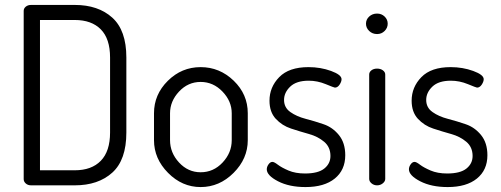

<svg xmlns="http://www.w3.org/2000/svg" viewBox="-20 -751 2029 778"><path d="M106 -731H283Q378 -731 435 -679.5Q492 -628 492 -518V-214Q492 -103 435 -51.5Q378 0 283 0H106Q93 0 84.5 -7.5Q76 -15 76 -25V-707Q76 -717 84.5 -724Q93 -731 106 -731ZM283 -670H142V-61H283Q351 -61 388.5 -99.5Q426 -138 426 -214V-518Q426 -594 388.5 -632Q351 -670 283 -670Z M984 -292V-183Q984 -108 926.5 -50.5Q869 7 793 7Q718 7 661 -50.5Q604 -108 604 -183V-292Q604 -368 660 -423.5Q716 -479 793 -479Q870 -479 927 -424Q984 -369 984 -292ZM919 -183V-292Q919 -341 881.5 -380Q844 -419 793 -419Q742 -419 705.5 -380Q669 -341 669 -292V-183Q669 -132 705.5 -92.5Q742 -53 793 -53Q845 -53 882 -92.5Q919 -132 919 -183Z M1216 -48Q1269 -48 1294 -68Q1319 -88 1319 -119Q1319 -155 1293.5 -176.5Q1268 -198 1232 -208Q1196 -218 1159.5 -230Q1123 -242 1097.5 -269.5Q1072 -297 1072 -343Q1072 -398 1111.5 -438.5Q1151 -479 1230 -479Q1279 -479 1321.5 -463.5Q1364 -448 1364 -430Q1364 -420 1356 -408Q1348 -396 1337 -396Q1334 -396 1300 -410Q1266 -424 1231 -424Q1181 -424 1156 -400Q1131 -376 1131 -346Q1131 -315 1156.5 -297Q1182 -279 1218.5 -269.5Q1255 -260 1291.5 -247.5Q1328 -235 1353.5 -203.5Q1379 -172 1379 -122Q1379 -62 1336.5 -27.5Q1294 7 1218 7Q1152 7 1106.5 -16.5Q1061 -40 1061 -65Q1061 -75 1068 -85Q1075 -95 1084 -95Q1091 -95 1106 -83.5Q1121 -72 1149 -60Q1177 -48 1216 -48Z M1541 -449V-26Q1541 -16 1531 -8Q1521 0 1508 0Q1495 0 1485.5 -8Q1476 -16 1476 -26V-449Q1476 -459 1485 -466Q1494 -473 1508 -473Q1522 -473 1531.5 -466Q1541 -459 1541 -449ZM1508 -696Q1526 -696 1538.5 -684Q1551 -672 1551 -655Q1551 -638 1538.5 -625.5Q1526 -613 1508 -613Q1489 -613 1476 -625.5Q1463 -638 1463 -655Q1463 -672 1476 -684Q1489 -696 1508 -696Z M1792 -48Q1845 -48 1870 -68Q1895 -88 1895 -119Q1895 -155 1869.5 -176.5Q1844 -198 1808 -208Q1772 -218 1735.5 -230Q1699 -242 1673.5 -269.5Q1648 -297 1648 -343Q1648 -398 1687.5 -438.5Q1727 -479 1806 -479Q1855 -479 1897.5 -463.5Q1940 -448 1940 -430Q1940 -420 1932 -408Q1924 -396 1913 -396Q1910 -396 1876 -410Q1842 -424 1807 -424Q1757 -424 1732 -400Q1707 -376 1707 -346Q1707 -315 1732.5 -297Q1758 -279 1794.5 -269.5Q1831 -260 1867.5 -247.5Q1904 -235 1929.5 -203.5Q1955 -172 1955 -122Q1955 -62 1912.5 -27.5Q1870 7 1794 7Q1728 7 1682.5 -16.5Q1637 -40 1637 -65Q1637 -75 1644 -85Q1651 -95 1660 -95Q1667 -95 1682 -83.5Q1697 -72 1725 -60Q1753 -48 1792 -48Z"/></svg>

Font: Dosis
Style: Book
Weight: 400
Designer: EdgarTolentino, PabloImpallari, IginoMarini
Foundry: EdgarTolentino, PabloImpallari, IginoMarini
Version: Version 1.007